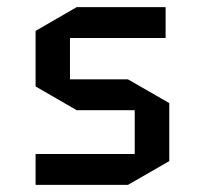

<svg xmlns="http://www.w3.org/2000/svg" viewBox="-20 -520 576 540"><path d="M456.1 -230V-66.9L339.8 0H80.1V-86.9H358.9V-210H195.8L80.1 -276.9V-433.1L195.8 -500H445.8V-413.1H176.8V-296.9H339.8Z"/></svg>

Font: Quantico
Style: Regular
Weight: 400
Designer: Matt Desmond
Foundry: MADtype
Version: Version 2.002